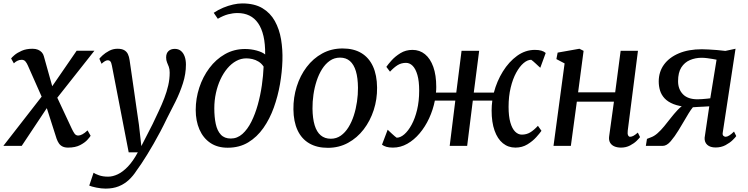

<svg xmlns="http://www.w3.org/2000/svg" viewBox="-35 -851 4363 1120"><path d="M361.9 10Q342.6 10 329.6 3.5Q316.6 -3 308.6 -14.8Q300.6 -26.5 295.1 -42L224 -264.2L263.5 -258.5L91.6 0H-15.5L236.6 -324.1L227 -244.2L127.5 -468.9Q121.7 -482.4 113.6 -492.3Q105.6 -502.2 91.5 -502.2Q77 -502.2 64.9 -495.7Q52.8 -489.1 45.9 -481.4L29.8 -509.9Q33.6 -515.9 49.5 -529.6Q65.4 -543.3 92 -555Q118.5 -566.6 154.3 -566.6Q173.1 -566.6 186.6 -561Q200.1 -555.3 208.8 -545.6Q217.4 -535.9 220.6 -523.7L282.2 -303.3L243.4 -309.9L412.1 -555H515.7L270.3 -244.4L279.4 -323.3L383.7 -100.3Q391.3 -84 399.5 -72.1Q407.8 -60.3 421.4 -60.3Q431.8 -60.3 445.3 -67.4Q458.9 -74.4 475.7 -90.4L493.6 -59Q490.1 -52.5 475.2 -35.8Q460.2 -19.1 432.4 -4.6Q404.5 10 361.9 10Z M617.8 -467.9Q614.3 -486.8 608.6 -493.1Q602.9 -499.5 594.7 -499.5Q586.2 -499.5 577.6 -494.5Q569 -489.5 557.4 -479L544.6 -508.3Q548.6 -514.3 563.7 -528.4Q578.9 -542.4 601.6 -554.5Q624.2 -566.6 650.4 -566.6Q675.1 -566.6 689.4 -558.5Q703.8 -550.4 711.1 -535.4Q718.3 -520.4 721.1 -499.6Q728 -452.5 734.8 -405.4Q741.7 -358.2 748.4 -311.1Q755 -264.1 761.8 -217Q768.7 -170 775.5 -123L789.5 1.2L854.9 -126.4Q873.6 -166 891.4 -203.7Q909.3 -241.5 923.5 -278.6Q937.8 -315.6 946.3 -352.7Q954.8 -389.7 954.8 -427.4Q954.8 -448 949.7 -461.4Q944.5 -474.9 939.3 -487.1Q934.1 -499.4 934.1 -516.3Q934.1 -540.3 947.9 -553.1Q961.6 -565.9 984.6 -565.9Q1005.9 -565.9 1020.2 -554.2Q1034.6 -542.5 1042.1 -521.8Q1049.6 -501.1 1049.6 -474.3Q1049.6 -419.8 1032.1 -365.2Q1014.6 -310.6 989 -259Q963.3 -207.4 939.3 -161.3Q920.3 -121.4 900.4 -83.7Q880.5 -46 860.8 -11.8Q841.2 22.3 823.1 51.6Q805 80.9 789.4 104.3Q773.8 127.7 761.6 144Q742 174.8 716.5 198.6Q690.9 222.3 657.7 235.8Q624.4 249.2 580.6 249.2Q556.6 249.2 527.7 243.4Q498.8 237.5 485.6 231.7L510.8 156.6Q519.4 163.2 542 171.3Q564.5 179.5 595.8 179.5Q622.7 179.5 652.1 165.6Q681.4 151.8 711.3 120.5Q741.2 89.2 768.9 37.7H715.7Z M1293.3 10.7Q1233.2 10.7 1191.7 -17.5Q1150.2 -45.8 1128.4 -95.7Q1106.7 -145.6 1106.7 -209.9Q1106.7 -276.4 1127.5 -339.8Q1148.3 -403.2 1186.5 -454.2Q1224.7 -505.2 1277.5 -535.2Q1330.4 -565.2 1394.3 -565.2Q1429.3 -565.2 1462.5 -556.1Q1495.7 -546.9 1511.8 -533.2Q1512.5 -594.8 1502 -640.2Q1491.4 -685.7 1470.7 -715.6Q1450 -745.5 1419.8 -760.2Q1389.6 -774.9 1350.5 -774.9Q1323.9 -774.9 1295.9 -767.6Q1267.9 -760.2 1235.5 -741.5L1211.7 -776.3Q1238 -794 1267.2 -806.1Q1296.4 -818.2 1324.8 -824.6Q1353.3 -831 1378.3 -831Q1449.3 -831 1495.7 -803.3Q1542 -775.6 1568.3 -728.2Q1594.6 -680.8 1604.6 -621.2Q1614.5 -561.6 1612.5 -497.7Q1610.5 -431.3 1598.3 -360.5Q1586 -289.7 1562.3 -223.6Q1538.7 -157.5 1501.6 -104.6Q1464.4 -51.6 1412.9 -20.4Q1361.4 10.7 1293.3 10.7ZM1311.5 -42.9Q1349.2 -42.9 1379.1 -69.6Q1409 -96.4 1431.3 -141Q1453.6 -185.6 1468.9 -240.6Q1484.2 -295.7 1492.5 -353.4Q1500.8 -411 1502.7 -462.6Q1490.2 -481.3 1472.9 -491.8Q1455.6 -502.3 1437.1 -506.5Q1418.7 -510.6 1402.1 -510.6Q1370.7 -510.6 1342.5 -495.1Q1314.4 -479.6 1291.1 -451.9Q1267.8 -424.2 1250.8 -387.5Q1233.8 -350.8 1224.5 -307.9Q1215.1 -264.9 1215.1 -219.3Q1215.1 -167.7 1223.6 -128Q1232.1 -88.2 1253.2 -65.6Q1274.2 -42.9 1311.5 -42.9Z M1963.5 -568.3Q2028.2 -568.3 2072.7 -541.6Q2117.2 -514.9 2140.6 -463.9Q2164 -412.9 2164.6 -339.9Q2165.4 -271.8 2145 -208.9Q2124.6 -146 2086.5 -96.3Q2048.3 -46.6 1995.3 -17.7Q1942.2 11.3 1877.6 11.3Q1813.5 11.3 1768.8 -14.9Q1724 -41.1 1700.7 -91.4Q1677.3 -141.7 1676.6 -213.4Q1675.9 -282.6 1695.9 -346.3Q1715.9 -410 1753.8 -460Q1791.7 -510.1 1844.9 -539.2Q1898.1 -568.3 1963.5 -568.3ZM1948.5 -514.9Q1915.4 -514.9 1889.3 -496.8Q1863.2 -478.7 1843.8 -448.1Q1824.5 -417.4 1811.9 -378.8Q1799.3 -340.1 1793.4 -298.6Q1787.5 -257.1 1787.9 -217.5Q1788.6 -159.7 1800.5 -120.5Q1812.4 -81.3 1836 -61.5Q1859.6 -41.7 1894.8 -41.7Q1927.3 -41.7 1953 -59.7Q1978.6 -77.8 1997.6 -108.4Q2016.6 -139 2029 -177.5Q2041.4 -216.1 2047.4 -257.7Q2053.5 -299.3 2053.2 -338.8Q2052.7 -396.8 2041 -435.8Q2029.2 -474.8 2006.3 -494.9Q1983.5 -514.9 1948.5 -514.9Z M2845.9 -310.9Q2863.3 -377.3 2898.4 -434Q2933.6 -490.8 2981.5 -525.4Q3029.5 -560 3085.3 -560Q3107.8 -560 3123 -555.5Q3138.2 -551 3148.3 -542L3116.7 -455.7Q3113.4 -458.3 3106.4 -464.9Q3099.4 -471.6 3090.8 -479.5Q3082.2 -487.4 3074.9 -493.7Q3067.6 -500.1 3063.7 -502.3Q3041.9 -502.3 3018.8 -482.6Q2995.8 -462.9 2975.9 -426.5Q2956 -390.1 2943.9 -339.5Q2931.7 -289 2931.7 -227.7Q2931.7 -172.4 2942.1 -136.5Q2952.4 -100.5 2970 -83.1Q2987.6 -65.7 3009 -65.7Q3036.1 -65.7 3057.9 -78.7Q3079.6 -91.8 3102.9 -117.1L3123.5 -88Q3114.4 -74.5 3093.3 -51Q3072.3 -27.5 3041.6 -8.8Q3010.8 10 2971.7 10Q2929.6 10 2898.4 -15.4Q2867.1 -40.8 2850 -89.2Q2832.8 -137.5 2832.8 -206.2Q2832.8 -220.5 2833.8 -235.1Q2834.8 -249.8 2836.8 -264.3H2723.1L2690.1 0H2588.2L2621 -264.3H2501.7Q2491.1 -210.5 2468.3 -161.1Q2445.4 -111.7 2413 -73.3Q2380.6 -34.8 2341 -12.4Q2301.4 10 2257.3 10Q2234.3 10 2219 5.5Q2203.8 1 2193.3 -7L2226.4 -94.3Q2229.2 -91.7 2236.1 -85.1Q2243.1 -78.4 2251.7 -70.5Q2260.2 -62.6 2267.7 -56.3Q2275.1 -49.9 2278.9 -47.7Q2300.5 -47.7 2323.4 -67.4Q2346.3 -87.1 2366.1 -123.5Q2385.9 -159.9 2398.1 -210.5Q2410.2 -261 2410.2 -322.3Q2410.2 -377.7 2399.9 -413.6Q2389.5 -449.5 2372.3 -466.9Q2355 -484.3 2333.4 -484.3Q2306.3 -484.3 2284.9 -471.3Q2263.6 -458.2 2240 -432.9L2218.7 -461Q2228.1 -475 2249.1 -498.5Q2270.1 -522 2301 -541Q2331.8 -560 2371.1 -560Q2413 -560 2444.2 -534.6Q2475.3 -509.2 2492.6 -460.8Q2509.8 -412.5 2509.8 -343.8Q2509.8 -335.4 2509.4 -327Q2509.1 -318.6 2508.1 -310.9H2626.6L2657.4 -554.7H2760.1L2728.7 -310.9Z M3626.8 -88.8Q3624.6 -70.3 3628.9 -61.7Q3633.2 -53.1 3640.3 -53.1Q3649.2 -53.1 3659.5 -58.4Q3669.9 -63.7 3685.7 -77.5L3698.6 -51.3Q3694.3 -44.8 3679.2 -29.9Q3664.1 -14.9 3640.5 -2.5Q3616.9 10 3587.6 10Q3565.1 10 3548.5 2.7Q3531.9 -4.5 3523.6 -19.3Q3515.4 -34 3518.4 -55.8L3546.3 -258.1H3329.9L3295 0H3193.8L3258.5 -481.1L3210.6 -506.3L3217.9 -544.1L3345 -566.6L3369.3 -554.4L3337.3 -312.5H3553.6L3585.4 -554.5H3686.4Z M4246.8 -83.5 4259.8 -57.2Q4255.6 -50.4 4239.2 -34.2Q4222.8 -18 4197.2 -4.3Q4171.6 9.3 4139.3 9.3Q4108 9.3 4091 -5.9Q4074 -21.1 4075.3 -47.2L4102.4 -230.8Q4089.7 -229.8 4072.2 -229Q4054.6 -228.3 4037.1 -227.3Q4019.6 -226.3 4006.8 -225.3Q3994.8 -210.8 3981.9 -189.7Q3968.9 -168.6 3954.5 -143.5Q3940.1 -118.3 3923.4 -91.5Q3900.7 -54.2 3877.5 -27.1Q3854.3 0 3830.6 0H3732.4L3739 -40.9L3759.5 -48.9Q3780.6 -56 3800.4 -73.5Q3820.3 -91 3839.3 -114.3Q3858.3 -137.7 3877.4 -162.1Q3896.4 -186.5 3916.1 -207.6Q3935.7 -228.7 3956.7 -241.5L3976.1 -227Q3926.3 -230.8 3893.6 -243.8Q3860.8 -256.9 3842 -277.1Q3823.3 -297.2 3815.4 -322.4Q3807.6 -347.6 3807.6 -375.6Q3807.6 -431.6 3838 -473.8Q3868.5 -515.9 3924.9 -539.8Q3981.4 -563.7 4059.1 -563.7Q4074 -563.7 4097.7 -562.4Q4121.4 -561.2 4147.7 -559.1Q4174.1 -557.1 4196.4 -554L4255.6 -566.7L4180.8 -76.1Q4178.8 -63.7 4185.2 -58.4Q4191.7 -53.1 4197.4 -53.1Q4206.9 -53.1 4218.9 -60.6Q4230.9 -68 4246.8 -83.5ZM4108.3 -277.6 4144.9 -502.7Q4138 -504.1 4122.8 -506.9Q4107.5 -509.7 4089.9 -511.8Q4072.3 -514 4058 -514Q4021.2 -514 3989.7 -500.6Q3958.3 -487.3 3939.3 -457.5Q3920.4 -427.7 3920.4 -377.4Q3920.4 -330.6 3948.8 -301.2Q3977.3 -271.8 4034.1 -271.8Q4045.4 -271.8 4060.8 -272.9Q4076.1 -274 4089.6 -275.4Q4103.2 -276.7 4108.3 -277.6Z"/></svg>

Font: Merriweather 7pt Light
Style: Italic
Weight: 300
Italic angle: -7.8°
Designer: Eben Sorkin
Foundry: Eben Sorkin
Version: Version 2.200;gftools[0.9.31]